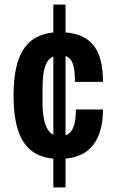

<svg xmlns="http://www.w3.org/2000/svg" viewBox="-20 -760 509 835"><path d="M212 55V-740H265V55ZM238 -69Q169 -69 125 -98.5Q81 -128 60 -189Q39 -250 39 -344Q39 -441 61 -502Q83 -563 128 -591.5Q173 -620 240 -620Q287 -620 322.5 -607.5Q358 -595 381.5 -569Q405 -543 416.5 -502Q428 -461 428 -404H306Q306 -446 300 -471.5Q294 -497 279.5 -508.5Q265 -520 240 -520Q215 -520 198 -506Q181 -492 173 -460Q165 -428 165 -372V-314Q165 -271 172 -238Q179 -205 195.5 -186.5Q212 -168 240 -168Q265 -168 280 -179.5Q295 -191 302.5 -216.5Q310 -242 310 -284H428Q428 -233 416.5 -193Q405 -153 381.5 -125Q358 -97 322.5 -83Q287 -69 238 -69Z"/></svg>

Font: Archivo Condensed
Style: Bold
Weight: 700
Width: 3
Designer: Hector Gatti
Foundry: Omnibus-Type
Version: Version 2.001